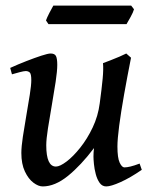

<svg xmlns="http://www.w3.org/2000/svg" viewBox="-20 -649 549 689"><path d="M315.4 -87.4Q315.4 -102.5 317.4 -117.7Q270.5 -55.7 223.9 -17.8Q177.2 20 133.3 20Q117.7 20 99.9 6.6Q82 -6.8 69.3 -33.7Q56.6 -60.5 56.6 -100.1Q56.6 -122.1 62 -158.2Q67.4 -194.3 74.5 -234.6Q81.5 -274.9 86.9 -309.1Q92.3 -343.3 92.3 -361.3Q92.3 -383.8 86.7 -388.9Q81.1 -394 72.3 -394Q65.9 -394 50.3 -389.9Q34.7 -385.7 22.9 -382.3L16.6 -405.3Q44.4 -418 74.5 -429.7Q104.5 -441.4 128.4 -449.2Q152.3 -457 161.6 -457Q176.3 -457 180.9 -447.8Q185.5 -438.5 185.5 -416Q185.5 -394.5 179.7 -355.5Q173.8 -316.4 166 -272Q158.2 -227.5 152.1 -188.5Q146 -149.4 146 -127.9Q146 -51.3 180.7 -51.3Q194.8 -51.3 218.8 -69.3Q242.7 -87.4 267.8 -118.9Q293 -150.4 312.5 -191.4Q332 -232.4 337.9 -278.3Q345.2 -332.5 348.4 -366.7Q351.6 -400.9 349.6 -422.4Q359.9 -426.3 376.5 -432.6Q393.1 -439 408.9 -445.8Q424.8 -452.6 433.1 -457L450.2 -441.9Q436.5 -373 425.3 -309.8Q414.1 -246.6 407.7 -198Q401.4 -149.4 401.4 -123.5Q401.4 -82.5 409.4 -65.4Q417.5 -48.3 426.3 -48.3Q435.1 -48.3 448.5 -51.5Q461.9 -54.7 481 -62L488.8 -39.6Q446.8 -10.7 412.4 4.6Q377.9 20 361.3 20Q346.7 20 337.6 7.3Q328.6 -5.4 323.7 -23.9Q318.8 -42.5 317.1 -60.1Q315.4 -77.6 315.4 -87.4ZM460.9 -615.7Q458 -605 448.5 -587.9Q439 -570.8 434.1 -562.5H153.8L145 -575.7Q148.4 -585.4 157 -602.3Q165.5 -619.1 171.4 -628.9H450.7Z"/></svg>

Font: Gentium Book Plus
Style: Italic
Weight: 400
Italic angle: -8°
Designer: Victor Gaultney, Annie Olsen, Iska Routamaa, Becca Hirsbrunner
Foundry: SIL International
Version: Version 6.101